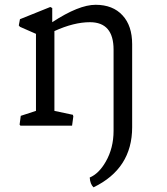

<svg xmlns="http://www.w3.org/2000/svg" viewBox="-20 -532 707 813"><path d="M360.8 -438Q293 -438 210.4 -400.4V-62.5L288.6 -45.9L290.5 -39.1L285.2 0H66.4L63 -4.4L67.9 -41.5L132.3 -62.5V-388.7L64.5 -418.5L59.6 -424.3L64.5 -450.7L192.9 -502.4L201.2 -498V-438Q313.5 -511.7 384.8 -511.7Q458 -511.7 499 -466.8Q539.6 -422.9 539.6 -344.7V6.8Q539.6 182.1 376 261.2Q361.8 248 359.9 219.7Q398.9 203.1 427.7 152.8Q460.9 95.2 460.9 22V-321.8Q460.9 -438 360.8 -438Z"/></svg>

Font: Trykker
Style: Regular
Weight: 400
Designer: Magnus Gaarde
Foundry: Magnus Gaarde
Version: Version 1.001